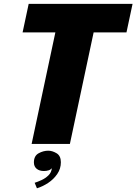

<svg xmlns="http://www.w3.org/2000/svg" viewBox="-20 -758 718 1011"><path d="M646 -587.5H382L492 -676.5L348 0H146.5L290.5 -676.5L362.5 -587.5H99L131 -737.5H678ZM211.5 142.5Q187 142.5 172.8 130.5Q158.5 118.5 158.5 97Q158.5 63 183.2 49.2Q208 35.5 234 35.5Q255.5 35.5 278 49Q300.5 62.5 300.5 96.5Q300.5 130.5 281.5 158.2Q262.5 186 233.8 205Q205 224 174.5 233.5L162.5 204.5Q178.5 199.5 198.8 190.2Q219 181 235 165.5Q251 150 253 127Q248 135 236.2 138.8Q224.5 142.5 211.5 142.5Z"/></svg>

Font: Epilogue Black
Style: Italic
Weight: 900
Italic angle: -12°
Designer: Tyler Finck
Foundry: Etcetera Type Co
Version: Version 2.111